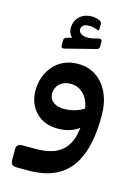

<svg xmlns="http://www.w3.org/2000/svg" viewBox="-135 -748 778 1070"><g transform="rotate(15 254.0 -212.5)"><path d="M71 248Q54 248 45 241Q36 234 36 214V151Q36 135 45 128Q54 121 74 121H147Q230 121 278 91.5Q326 62 345 1Q364 -60 359 -154L454 -151Q454 -17 420.5 71.5Q387 160 317.5 204Q248 248 138 248ZM356 -152Q351 -212 319.5 -246Q288 -280 243 -280Q214 -280 194 -268.5Q174 -257 164.5 -239Q155 -221 155 -201Q155 -169 179 -152Q203 -135 239 -135Q282 -135 319 -149.5Q356 -164 370 -182L381 -82Q360 -52 318.5 -35Q277 -18 225 -20Q173 -22 136.5 -46Q100 -70 80.5 -108Q61 -146 61 -193Q61 -234 74 -271Q87 -308 111.5 -336.5Q136 -365 172 -381.5Q208 -398 253 -398Q312 -398 357 -368.5Q402 -339 428 -283.5Q454 -228 454 -151ZM155 -460Q145 -458 141 -462.5Q137 -467 137 -474V-499Q137 -511 141 -515Q145 -519 154 -522L182 -530Q173 -538 167 -551Q161 -564 161 -580Q161 -621 188 -647Q215 -673 259 -673Q272 -673 284.5 -670Q297 -667 305 -663Q317 -656 317 -646V-617Q317 -604 306 -609Q294 -614 281 -616.5Q268 -619 256 -619Q236 -619 224.5 -610.5Q213 -602 213 -588Q213 -567 235.5 -558Q258 -549 293 -556L326 -564Q337 -566 341.5 -563Q346 -560 346 -550V-524Q346 -509 332 -505Z"/></g></svg>

Font: Rubik Medium
Style: Italic
Weight: 500
Italic angle: -12°
Designer: Hubert and Fischer
Foundry: Hubert and Fischer
Version: Version 2.300;gftools[0.9.30]